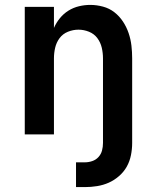

<svg xmlns="http://www.w3.org/2000/svg" viewBox="-20 -548 640 783"><path d="M290 215V114H326Q341 114 356 109Q371 104 381.5 92.5Q392 81 396 66Q400 51 400 35V-310Q400 -332 395 -353.5Q390 -375 377 -392.5Q364 -410 343 -418.5Q322 -427 300 -427Q278 -427 257 -418.5Q236 -410 223 -392.5Q210 -375 205 -353.5Q200 -332 200 -310V0H81V-520H200V-434Q209 -455 224 -473.5Q239 -492 259 -504.5Q279 -517 302 -522.5Q325 -528 348 -528Q374 -528 400 -521Q426 -514 446.5 -498Q467 -482 481.5 -460Q496 -438 504.5 -413Q513 -388 516 -362Q519 -336 519 -310V35Q519 60 514 85Q509 110 497 131.5Q485 153 465.5 170Q446 187 423.5 197Q401 207 376 211Q351 215 326 215Z"/></svg>

Font: Iosevka Aile
Style: Bold
Weight: 700
Designer: Belleve Invis
Foundry: Belleve Invis
Version: Version 28.0.1; ttfautohint (v1.8.4)